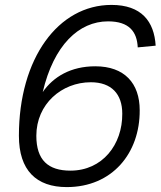

<svg xmlns="http://www.w3.org/2000/svg" viewBox="-20 -746 654 782"><path d="M252 16C437 16 550 -122 549 -297C549 -407 487 -476 368 -476C268 -476 197 -433 154 -371C199 -562 301 -659 420 -659C507 -659 538 -616 541 -553L614 -560C608 -659 556 -726 434 -726C217 -726 57 -508 57 -193C57 -52 128 16 252 16ZM267 -51C176 -51 128 -94 128 -193C128 -322 231 -411 350 -411C434 -411 478 -363 478 -283C479 -157 397 -51 267 -51Z"/></svg>

Font: Geist Light
Style: Italic
Weight: 300
Italic angle: -12°
Designer: Basement.studio, Andrés Briganti, Mateo Zaragoza
Foundry: Basement.studio, Vercel, Andrés Briganti, Guido Ferreyra, Mateo Zaragoza
Version: Version 1.500